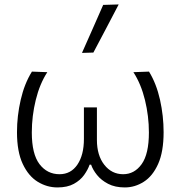

<svg xmlns="http://www.w3.org/2000/svg" viewBox="-20 -812 792 842"><path d="M232 10Q186 10 145.5 -14.8Q105 -39.5 79.8 -93Q54.5 -146.5 54.5 -232.5Q54.5 -303.5 70.8 -374.2Q87 -445 120 -498L187.5 -495.5Q154 -444 136.8 -373.5Q119.5 -303 119.5 -231Q119.5 -136.5 153.2 -92.2Q187 -48 241 -48Q291 -48 319.5 -90.2Q348 -132.5 348 -202.5V-341H405V-198.5Q405 -130.5 437.5 -89.2Q470 -48 520 -48Q569.5 -48 601.2 -92.2Q633 -136.5 633 -231Q633 -302.5 615.8 -373.2Q598.5 -444 565 -495.5L633.5 -498Q666 -445 681.8 -374.2Q697.5 -303.5 697.5 -232.5Q697.5 -146.5 673.5 -93Q649.5 -39.5 610.5 -14.8Q571.5 10 527.5 10Q484.5 10 454.2 -5.8Q424 -21.5 405.5 -44.5Q387 -67.5 379.5 -90H373Q365.5 -68 349 -44.8Q332.5 -21.5 304 -5.8Q275.5 10 232 10ZM339.5 -580Q363 -633 386.5 -686Q409.5 -738.5 432.5 -790.5L500.5 -792.5Q472.5 -739 445 -686.5Q417.5 -634 389.5 -581.5Z"/></svg>

Font: Heraclito Light
Style: Regular
Weight: 300
Designer: Kostas Bartsokas (font) & Cristiano Sobral (main changes)
Foundry: Kostas Bartsokas (font) & Cristiano Sobral (main changes)
Version: Version 1.00;July 8, 2020;FontCreator 13.0.0.2655 64-bit